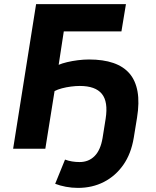

<svg xmlns="http://www.w3.org/2000/svg" viewBox="-20 -725 760 936"><path d="M360 191Q330 191 301 185.5Q272 180 249 171L297 53Q313 59 331 62Q349 65 368 65Q412 65 441 36Q470 7 480 -52L495 -146Q508 -229 476.5 -267.5Q445 -306 369 -306Q349 -306 326 -303Q303 -300 282 -294.5Q261 -289 246 -281L201 0H44L156 -705H594L572 -572H291L266 -409Q282 -416 307 -422Q332 -428 360 -431.5Q388 -435 414 -435Q483 -435 532.5 -418Q582 -401 611.5 -366.5Q641 -332 650.5 -278.5Q660 -225 648 -151L632 -53Q619 25 581 79Q543 133 486.5 162Q430 191 360 191Z"/></svg>

Font: Nunito Sans 7pt SemiCondensed ExtraBold
Style: Italic
Weight: 800
Width: 4
Italic angle: -9°
Designer: Vernon Adams
Foundry: Vernon Adams
Version: Version 3.101;gftools[0.9.27]